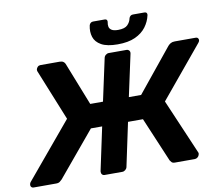

<svg xmlns="http://www.w3.org/2000/svg" viewBox="-98 -1012 1308 1126"><g transform="rotate(-10 556.5 -449.0)"><path d="M1101 -700Q1111 -700 1115.5 -693.5Q1120 -687 1118 -679Q1116 -673 1111 -667L859 -363L1000 -34Q1002 -29 1000 -23Q998 -13 990 -6.5Q982 0 973 0H855Q841 0 835 -6.5Q829 -13 826 -18L714 -283H625L570 -24Q568 -14 559.5 -7Q551 0 541 0H436Q426 0 420.5 -7Q415 -14 416 -25L471 -283H404L183 -18Q178 -13 170 -6.5Q162 0 148 0H14Q4 0 -1 -6.5Q-6 -13 -4 -23Q-3 -25 -2 -28.5Q-1 -32 1 -34L276 -363L153 -667Q151 -673 152 -679Q154 -687 160.5 -693.5Q167 -700 177 -700H291Q305 -700 313 -694.5Q321 -689 324 -681L425 -425H501L555 -675Q557 -686 565.5 -693Q574 -700 584 -700H689Q699 -700 705 -693Q711 -686 709 -675L655 -425H728L936 -681Q943 -689 952.5 -694.5Q962 -700 977 -700ZM645 -741Q582 -741 548 -760Q514 -779 504 -810.5Q494 -842 502 -879Q504 -887 510 -892.5Q516 -898 525 -898H594Q603 -898 607 -892.5Q611 -887 609 -879Q606 -865 608.5 -852.5Q611 -840 623.5 -832Q636 -824 662 -824Q702 -824 718.5 -841Q735 -858 739 -879Q741 -887 747 -892.5Q753 -898 762 -898H831Q840 -898 844 -892.5Q848 -887 846 -879Q838 -842 814.5 -810.5Q791 -779 749.5 -760Q708 -741 645 -741Z"/></g></svg>

Font: Rubik SemiBold
Style: Italic
Weight: 600
Italic angle: -12°
Designer: Hubert and Fischer
Foundry: Hubert and Fischer
Version: Version 2.300;gftools[0.9.30]